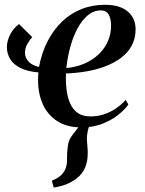

<svg xmlns="http://www.w3.org/2000/svg" viewBox="-20 -536 619 822"><path d="M210 267 202 238Q224 228.5 237.5 217.5Q251 206.5 258.5 190.5Q267.5 172 267 145Q266.5 118 270 92.5Q273 63.5 289 43.5Q305 23.5 316 8.5L379.5 -25.5Q363.5 -6.5 357.5 17.5Q351.5 41.5 352 61Q352.5 75 354.2 91.5Q356 108 355.5 123.5Q355.5 155 344 182.2Q332.5 209.5 306 229.5Q287 243.5 264.2 252.8Q241.5 262 210 267ZM118 -377Q105.5 -363.5 96.2 -346.2Q87 -329 87 -310Q87 -288.5 103 -271.8Q119 -255 147 -249.5Q158.5 -310.5 183.8 -359.5Q209 -408.5 245.5 -443.5Q282 -478.5 328.5 -497Q375 -515.5 429.5 -515.5Q493 -515.5 526.8 -486.8Q560.5 -458 560.5 -411Q560.5 -371.5 544.2 -341.2Q528 -311 499 -289Q470 -267 432 -252.5Q394 -238 350.8 -230.5Q307.5 -223 262.5 -221.5Q261 -185 265 -151.8Q269 -118.5 280.5 -92.8Q292 -67 313 -52.2Q334 -37.5 367.5 -37.5Q397 -37.5 424.2 -46.2Q451.5 -55 475.5 -71.2Q499.5 -87.5 518 -108.5L529.5 -88.5Q513.5 -65.5 484.2 -42.8Q455 -20 415.8 -5.2Q376.5 9.5 329.5 9.5Q267 9.5 225.5 -17.2Q184 -44 163.5 -89.5Q143 -135 143 -191.5Q143 -197.5 143.2 -207.8Q143.5 -218 144.5 -226Q97.5 -230 67.8 -244.8Q38 -259.5 23.8 -282.8Q9.5 -306 9.5 -334.5Q9.5 -360 23.2 -387.5Q37 -415 61.5 -433ZM412 -491.5Q381.5 -491.5 356.5 -471Q331.5 -450.5 312.5 -415.5Q293.5 -380.5 281.2 -336.2Q269 -292 264 -244.5Q308.5 -249 343.8 -264.8Q379 -280.5 404 -305Q429 -329.5 442.2 -360.2Q455.5 -391 455.5 -426Q455.5 -456.5 445.2 -474Q435 -491.5 412 -491.5Z"/></svg>

Font: Merriweather 144pt Medium
Style: Italic
Weight: 500
Italic angle: -7.8°
Version: Version 2.101